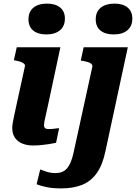

<svg xmlns="http://www.w3.org/2000/svg" viewBox="-20 -802 754 1065"><path d="M48 -91Q48 -105 51 -122Q54 -139 59.5 -165Q65 -191 74 -232L118 -433Q120 -442 114 -448Q108 -454 96 -458.5Q84 -463 67 -466L57 -468L73 -540H315L247 -222Q240 -188 234.5 -165.5Q229 -143 226.5 -129Q224 -115 224 -108Q224 -96 230.5 -91Q237 -86 251 -86Q262 -86 272 -87Q282 -88 291.5 -89.5Q301 -91 308 -91L291 -10Q274 -6 254 -3Q234 0 211 2.5Q188 5 164 5Q129 5 103 -6Q77 -17 62.5 -38.5Q48 -60 48 -91ZM138 -695Q138 -737 165.5 -759.5Q193 -782 241 -782Q287 -782 313.5 -760.5Q340 -739 340 -699Q340 -657 312.5 -634Q285 -611 237 -611Q191 -611 164.5 -632.5Q138 -654 138 -695ZM611 -611Q564 -611 537.5 -632.5Q511 -654 511 -695Q511 -737 539 -759.5Q567 -782 615 -782Q661 -782 687.5 -760.5Q714 -739 714 -699Q714 -657 686.5 -634Q659 -611 611 -611ZM183 220 203 138Q215 143 238 150.5Q261 158 288 158Q316 158 335.5 146Q355 134 368.5 105.5Q382 77 391 31L492 -431Q494 -440 488 -446.5Q482 -453 469.5 -457Q457 -461 440 -464L428 -466L444 -540H689L565 36Q549 113 516.5 158.5Q484 204 435 223.5Q386 243 320 243Q269 243 234 235Q199 227 183 220Z"/></svg>

Font: Roboto Serif 20pt
Style: Bold Italic
Weight: 700
Italic angle: -10°
Version: Version 1.007